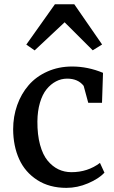

<svg xmlns="http://www.w3.org/2000/svg" viewBox="-20 -889 547 920"><path d="M146 -647.5 106 -675.3 243.2 -868.7H335.9L469.2 -675.8L424.3 -647.9L289.6 -782.2ZM43 -269.5Q43 -330.6 62.3 -385Q81.5 -439.5 117.2 -480.7Q152.8 -522 206.8 -546.1Q260.7 -570.3 325.7 -570.3Q400.9 -570.3 473.6 -540L468.8 -396.5H402.8L380.9 -477.5Q354 -512.2 301.8 -512.2Q273.4 -512.2 248.3 -499Q223.1 -485.8 203.1 -461.2Q183.1 -436.5 171.4 -396.7Q159.7 -356.9 159.2 -307.6Q158.7 -243.7 171.9 -195.3Q185.1 -147 208.3 -119.1Q231.4 -91.3 260 -77.6Q288.6 -64 322.3 -64Q400.4 -64 459 -108.4L480.5 -61.5Q452.6 -32.2 401.6 -10.5Q350.6 11.2 298.3 11.2Q216.8 11.2 158.4 -26.4Q100.1 -64 71.8 -126.5Q43.5 -189 43 -269.5Z"/></svg>

Font: HaufeMerriweather
Style: Regular
Weight: 400
Designer: Eben Sorkin ( eben@eyebytes.com )
Foundry: Eben Sorkin
Version: Version 1.56